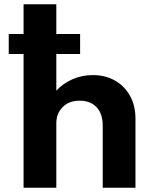

<svg xmlns="http://www.w3.org/2000/svg" viewBox="-20 -880 735 900"><path d="M90.5 0H244V-303Q244 -347.5 273.5 -377.8Q303 -408 354 -408Q404 -408 432.8 -377.2Q461.5 -346.5 461.5 -291.5V0H615V-324Q615 -385 589.5 -430.8Q564 -476.5 519.2 -502.2Q474.5 -528 415.5 -528Q362.5 -528 318 -507.8Q273.5 -487.5 244 -455V-627H355.5V-720.5H244V-860H90.5V-720.5H21V-627H90.5Z"/></svg>

Font: Spartan
Style: Bold
Weight: 700
Designer: Matt Bailey, Mirko Velimirovic
Foundry: Matt Bailey
Version: Version 1.003; ttfautohint (v1.8.3)